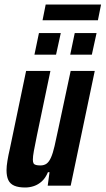

<svg xmlns="http://www.w3.org/2000/svg" viewBox="-20 -825 469 853"><path d="M92 8Q62 8 43.5 0Q25 -8 17 -25Q9 -42 9 -69Q9 -86 13 -110.5Q17 -135 24 -165L96 -510H204L144 -223Q135 -179 130.5 -154.5Q126 -130 126 -116Q126 -105 129 -99.5Q132 -94 140 -92Q148 -90 159 -90Q176 -90 187 -98Q198 -106 206.5 -125Q215 -144 222.5 -176.5Q230 -209 240 -257L294 -510H401L294 0H192L200 -60H193Q182 -34 166 -19.5Q150 -5 131 1.5Q112 8 92 8ZM292 -582 312 -678H409L388 -582ZM133 -582 153 -678H250L229 -582ZM169 -735 183 -805H429L415 -735Z"/></svg>

Font: Saira ExtraCondensed
Style: Bold Italic
Weight: 700
Width: 2
Italic angle: -12°
Designer: Hector Gatti with collaboration of the Omnibus-Type team
Foundry: Omnibus-Type
Version: Version 1.101